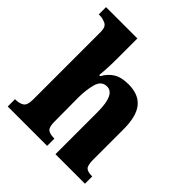

<svg xmlns="http://www.w3.org/2000/svg" viewBox="-204 -902 1044 1044"><g transform="rotate(45 318.5 -380.0)"><path d="M19 0H322V-56H318Q287 -56 272 -67.5Q257 -79 257 -121L256 -306Q256 -364 269 -411.5Q282 -459 324 -459Q386 -459 386 -325V0H613V-56H610Q578 -56 565 -68Q552 -80 552 -126V-357Q552 -458 514 -504Q476 -550 399 -550Q343 -550 310.5 -529.5Q278 -509 258 -472H250Q252 -488 254 -525.5Q256 -563 256 -601V-760H15V-704H28Q43 -704 66.5 -694Q90 -684 90 -645V-124Q90 -80 71 -68Q52 -56 23 -56H19Z"/></g></svg>

Font: Noto Serif SemiCondensed Extra
Style: Regular
Weight: 800
Width: 4
Designer: Monotype Design Team
Foundry: Monotype Imaging Inc.
Version: Version 1.002